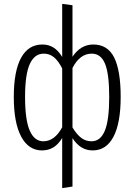

<svg xmlns="http://www.w3.org/2000/svg" viewBox="-20 -763 692 988"><path d="M601 -264Q601 -130 564 -59.5Q527 11 457 11Q425 11 399.5 -4.5Q374 -20 353 -52V197L300 205V-53Q280 -20 254.5 -4.5Q229 11 196 11Q127 11 89 -60Q51 -131 51 -264Q51 -397 88.5 -465.5Q126 -534 198 -534Q230 -534 255 -518.5Q280 -503 300 -470V-743L353 -736V-471Q395 -534 460 -534Q534 -534 567.5 -467Q601 -400 601 -264ZM300 -108V-411Q280 -450 257.5 -468.5Q235 -487 205 -487Q158 -487 133.5 -434Q109 -381 109 -264Q109 -146 133 -91Q157 -36 203 -36Q261 -36 300 -108ZM542 -264Q542 -383 520.5 -435Q499 -487 452 -487Q391 -487 353 -413V-107Q375 -71 398 -53.5Q421 -36 451 -36Q497 -36 519.5 -90.5Q542 -145 542 -264Z"/></svg>

Font: Fira Sans Extra Condensed Light
Style: Regular
Weight: 300
Width: 1
Designer: Carrois Corporate & Edenspiekermann AG
Foundry: Carrois Corporate GbR & Edenspiekermann AG
Version: Version 4.203